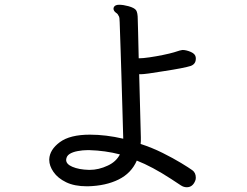

<svg xmlns="http://www.w3.org/2000/svg" viewBox="-20 -765 1040 807"><path d="M358 -199Q425 -199 498 -182Q497 -231 494.5 -307Q492 -383 490.5 -442.5Q489 -502 487 -554Q483 -659 483 -672Q483 -692 479 -698Q479 -698 478 -699Q475 -707 468 -711Q457 -719 457 -729Q457 -731 458 -733V-734Q463 -745 480.5 -745Q498 -745 520 -739Q545 -732 552 -722Q559 -712 559 -683Q559 -676 560.5 -628.5Q562 -581 563 -520H566Q580 -520 608 -524Q636 -528 665 -534Q694 -540 711 -545Q741 -555 747 -555Q763 -555 782.5 -546.5Q802 -538 803 -522V-518Q803 -496 782 -488Q754 -479 669 -466Q591 -453 572 -453H565L572 -188V-172Q572 -166 571 -160Q620 -144 664 -122Q708 -100 741 -80Q774 -60 788.5 -49.5Q803 -39 803 -18Q803 -10 800 -4Q789 22 765 22Q752 22 740 14Q728 6 699 -13Q619 -65 555 -90Q532 -37 478.5 -10.5Q425 16 350 18Q348 18 345 18Q293 18 258 1Q223 -16 205 -42Q187 -68 187 -93V-96Q189 -136 231.5 -167.5Q274 -199 358 -199ZM484 -116Q423 -132 355 -134H348Q328 -134 306.5 -130Q285 -126 272 -117.5Q259 -109 258 -93Q258 -75 284 -64Q312 -52 354 -51H357Q395 -51 433 -69Q468 -85 484 -116Z"/></svg>

Font: Moon Stars Kai HW
Style: Bold
Weight: 700
Designer: GuiWonder
Version: Version 1.101